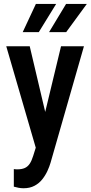

<svg xmlns="http://www.w3.org/2000/svg" viewBox="-20 -770 474 1003"><path d="M185.5 -58.1 298.8 -528.3H418.5L244.1 80.1Q238.3 100.1 227.8 123Q217.3 146 200.9 166.7Q184.6 187.5 160.4 200.4Q136.2 213.4 103 213.4Q89.4 213.4 76.7 210.9Q64 208.5 52.2 205.1V113.3Q56.2 113.8 61 114.3Q65.9 114.7 69.8 114.7Q93.8 114.7 109.4 107.7Q125 100.6 135.3 85.2Q145.5 69.8 153.3 44.4ZM135.3 -528.3 228 -135.3 248 -7.8 169.9 12.2 12.7 -528.3ZM236.3 -602.1 325.2 -749.5H433.6L325.7 -602.1ZM98.6 -602.1 167.5 -749.5H273.4L182.6 -602.1Z"/></svg>

Font: Roboto Condensed Medium
Style: Regular
Weight: 500
Designer: Christian Robertson
Foundry: Google
Version: Version 3.0